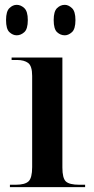

<svg xmlns="http://www.w3.org/2000/svg" viewBox="-20 -774 387 794"><path d="M21 0H332V-10H308Q267 -10 252.5 -23.5Q238 -37 238 -81V-536H28V-526H50Q80 -526 96.5 -513.5Q113 -501 113 -460V-83Q113 -38 98 -24Q83 -10 45 -10H21ZM248 -628Q263 -628 277.5 -641Q292 -654 292 -691Q292 -727 277.5 -740.5Q263 -754 248 -754Q230 -754 216 -740.5Q202 -727 202 -691Q202 -654 216 -641Q230 -628 248 -628ZM49 -628Q66 -628 80.5 -641Q95 -654 95 -691Q95 -727 80.5 -740.5Q66 -754 49 -754Q33 -754 19 -740.5Q5 -727 5 -691Q5 -654 19 -641Q33 -628 49 -628Z"/></svg>

Font: Noto Serif Display Semi
Style: Regular
Weight: 600
Designer: Monotype Design Team
Foundry: Monotype Imaging Inc.
Version: Version 1.900